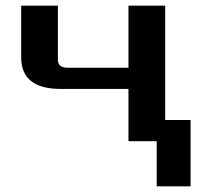

<svg xmlns="http://www.w3.org/2000/svg" viewBox="-20 -500 720 680"><path d="M55 -297V-480H185V-288Q185 -260 220 -260H435V-480H565V-75H655V160H535V0H435V-185H195Q55 -185 55 -297Z"/></svg>

Font: Xolonium
Style: Regular
Weight: 400
Designer: Severin Meyer
Version: Version 4.2